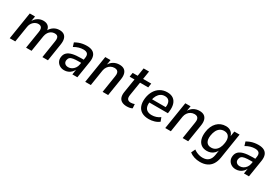

<svg xmlns="http://www.w3.org/2000/svg" viewBox="65 -1726 4333 3002"><g transform="rotate(30 2231.5 -224.5)"><path d="M35 0 113 -492H208L191 -392H187Q212 -443 257.5 -472Q303 -501 356 -501Q412 -501 444 -473Q476 -445 481 -393L476 -394Q501 -443 546 -472Q591 -501 650 -501Q698 -501 729 -480.5Q760 -460 772 -418Q784 -376 774 -313L725 0H625L673 -308Q680 -348 675 -372Q670 -396 653.5 -407Q637 -418 609 -418Q575 -418 547 -402Q519 -386 500.5 -357Q482 -328 475 -288L429 0H330L379 -308Q386 -347 380 -371Q374 -395 357.5 -406.5Q341 -418 314 -418Q289 -418 267 -408Q245 -398 227 -381Q209 -364 197 -340.5Q185 -317 181 -289L135 0Z M1020 9Q973 9 938 -12.5Q903 -34 886 -69Q869 -104 875 -147Q881 -197 913 -228Q945 -259 1005 -273.5Q1065 -288 1156 -288H1218L1209 -225H1158Q1094 -225 1055 -218.5Q1016 -212 997 -195Q978 -178 973 -146Q968 -108 990.5 -86Q1013 -64 1052 -64Q1084 -64 1113 -80Q1142 -96 1163 -125.5Q1184 -155 1190 -195L1210 -322Q1219 -375 1197.5 -399.5Q1176 -424 1122 -424Q1084 -424 1043 -412.5Q1002 -401 958 -375L936 -445Q966 -463 1000 -476Q1034 -489 1070 -495Q1106 -501 1141 -501Q1205 -501 1244.5 -479.5Q1284 -458 1299.5 -415Q1315 -372 1305 -308L1256 0H1166L1182 -106H1187Q1171 -69 1145.5 -43Q1120 -17 1088 -4Q1056 9 1020 9Z M1398 0 1476 -492H1571L1555 -393H1551Q1578 -446 1625.5 -473.5Q1673 -501 1731 -501Q1782 -501 1814 -480.5Q1846 -460 1859 -418Q1872 -376 1862 -313L1812 0H1712L1760 -307Q1767 -346 1760.5 -370Q1754 -394 1736 -406Q1718 -418 1688 -418Q1652 -418 1621.5 -401.5Q1591 -385 1571 -356Q1551 -327 1544 -288L1499 0Z M2151 9Q2097 9 2061 -11Q2025 -31 2011.5 -70Q1998 -109 2007 -167L2047 -417H1959L1971 -492H2061L2084 -638H2182L2159 -492H2306L2295 -417H2147L2108 -174Q2099 -120 2117 -96.5Q2135 -73 2178 -73Q2195 -73 2212 -77Q2229 -81 2243 -86L2248 -12Q2230 -1 2203.5 4Q2177 9 2151 9Z M2548 9Q2470 9 2419 -21Q2368 -51 2347 -108.5Q2326 -166 2336 -247Q2347 -325 2381.5 -381.5Q2416 -438 2470.5 -469.5Q2525 -501 2594 -501Q2662 -501 2704 -471Q2746 -441 2762 -385.5Q2778 -330 2768 -254L2763 -221H2412L2422 -286H2703L2684 -269Q2693 -323 2685 -358.5Q2677 -394 2653.5 -412Q2630 -430 2590 -430Q2549 -430 2517.5 -410Q2486 -390 2465 -353.5Q2444 -317 2435 -266L2431 -240Q2421 -184 2432.5 -145.5Q2444 -107 2476 -87.5Q2508 -68 2557 -68Q2595 -68 2633.5 -80Q2672 -92 2705 -117L2731 -49Q2693 -19 2644 -5Q2595 9 2548 9Z M2843 0 2921 -492H3016L3000 -393H2996Q3023 -446 3070.5 -473.5Q3118 -501 3176 -501Q3227 -501 3259 -480.5Q3291 -460 3304 -418Q3317 -376 3307 -313L3257 0H3157L3205 -307Q3212 -346 3205.5 -370Q3199 -394 3181 -406Q3163 -418 3133 -418Q3097 -418 3066.5 -401.5Q3036 -385 3016 -356Q2996 -327 2989 -288L2944 0Z M3575 189Q3520 189 3470 173Q3420 157 3384 128L3418 56Q3442 74 3468.5 86Q3495 98 3522.5 104.5Q3550 111 3578 111Q3644 111 3682.5 77Q3721 43 3733 -27L3748 -126H3753Q3737 -90 3711 -64.5Q3685 -39 3652.5 -26.5Q3620 -14 3583 -14Q3521 -14 3480 -44Q3439 -74 3422.5 -129.5Q3406 -185 3416 -259Q3423 -315 3443 -360Q3463 -405 3494 -436.5Q3525 -468 3565 -484.5Q3605 -501 3653 -501Q3710 -501 3747 -471Q3784 -441 3794 -387L3789 -388L3806 -492H3901L3829 -34Q3817 39 3784.5 89Q3752 139 3699 164Q3646 189 3575 189ZM3615 -93Q3657 -93 3688.5 -113.5Q3720 -134 3740.5 -173Q3761 -212 3768 -265Q3779 -340 3752 -381Q3725 -422 3666 -422Q3624 -422 3592.5 -401.5Q3561 -381 3541.5 -342.5Q3522 -304 3514 -252Q3503 -176 3529.5 -134.5Q3556 -93 3615 -93Z M4118 9Q4071 9 4036 -12.5Q4001 -34 3984 -69Q3967 -104 3973 -147Q3979 -197 4011 -228Q4043 -259 4103 -273.5Q4163 -288 4254 -288H4316L4307 -225H4256Q4192 -225 4153 -218.5Q4114 -212 4095 -195Q4076 -178 4071 -146Q4066 -108 4088.5 -86Q4111 -64 4150 -64Q4182 -64 4211 -80Q4240 -96 4261 -125.5Q4282 -155 4288 -195L4308 -322Q4317 -375 4295.5 -399.5Q4274 -424 4220 -424Q4182 -424 4141 -412.5Q4100 -401 4056 -375L4034 -445Q4064 -463 4098 -476Q4132 -489 4168 -495Q4204 -501 4239 -501Q4303 -501 4342.5 -479.5Q4382 -458 4397.5 -415Q4413 -372 4403 -308L4354 0H4264L4280 -106H4285Q4269 -69 4243.5 -43Q4218 -17 4186 -4Q4154 9 4118 9Z"/></g></svg>

Font: Nunito Sans 10pt SemiCondensed SemiBold
Style: Italic
Weight: 600
Width: 4
Italic angle: -9°
Designer: Vernon Adams
Foundry: Vernon Adams
Version: Version 3.101;gftools[0.9.27]